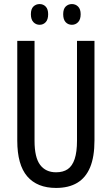

<svg xmlns="http://www.w3.org/2000/svg" viewBox="-20 -915 550 945"><path d="M445 -224Q445 -143 423.5 -91.5Q402 -40 360 -15Q318 10 256 10Q163 10 114 -47Q65 -104 65 -223V-714H150V-222Q150 -140 177.5 -103.5Q205 -67 256 -67Q291 -67 313.5 -82.5Q336 -98 347.5 -132.5Q359 -167 359 -223V-714H445ZM132 -845Q132 -871 144.5 -883Q157 -895 175 -895Q193 -895 205 -882.5Q217 -870 217 -845Q217 -819 205 -806Q193 -793 175 -793Q157 -793 144.5 -806Q132 -819 132 -845ZM291 -845Q291 -871 303.5 -883Q316 -895 334 -895Q352 -895 364.5 -882.5Q377 -870 377 -845Q377 -819 364.5 -806Q352 -793 334 -793Q315 -793 303 -806Q291 -819 291 -845Z"/></svg>

Font: Noto Sans Display ExtraCondensed
Style: Regular
Weight: 400
Width: 2
Version: Version 2.003